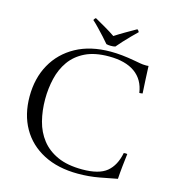

<svg xmlns="http://www.w3.org/2000/svg" viewBox="-126 -980 998 1098"><g transform="rotate(15 372.5 -431.0)"><path d="M680 -170Q676 -138 671.5 -95.5Q667 -53 665 -19Q620 -10 560.5 1Q501 12 436 12Q317 12 231.5 -32.5Q146 -77 100.5 -157Q55 -237 55 -344Q55 -452 101 -534.5Q147 -617 232.5 -664Q318 -711 438 -711Q470 -711 505 -707.5Q540 -704 584 -696Q601 -693 617 -690Q633 -687 651 -687Q654 -687 657.5 -687Q661 -687 667 -688Q668 -656 670.5 -610Q673 -564 675 -527Q669 -526 665 -525.5Q661 -525 656 -525Q645 -602 589 -642Q533 -682 435 -682Q351 -682 295 -654.5Q239 -627 206 -580.5Q173 -534 159 -474.5Q145 -415 145 -352Q145 -284 160.5 -223.5Q176 -163 212 -117Q248 -71 307 -44.5Q366 -18 453 -18Q552 -18 598 -56Q644 -94 659 -170Q661 -170 663.5 -170.5Q666 -171 669 -171Q671 -171 674 -170.5Q677 -170 680 -170ZM428 -801Q454 -818 487.5 -837.5Q521 -857 551 -874Q556 -871 558.5 -867.5Q561 -864 563 -860Q547 -845 526.5 -824Q506 -803 487 -782.5Q468 -762 455 -746Q445 -743 428 -743Q414 -743 402 -746Q389 -762 370 -782.5Q351 -803 331 -824Q311 -845 294 -860Q296 -864 299 -868Q302 -872 306 -874Q336 -857 369 -838Q402 -819 428 -801Z"/></g></svg>

Font: Castoro Titling
Style: Regular
Weight: 400
Version: Version 2.04